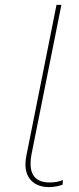

<svg xmlns="http://www.w3.org/2000/svg" viewBox="-20 -762 323 785"><path d="M84 -90Q84 -109 88 -126L211 -742H231L109 -132Q105 -113 105 -93Q105 -16 183 -16Q215 -16 237 -26L236 -7Q226 -3 210.5 0Q195 3 182 3Q135 3 109.5 -22Q84 -47 84 -90Z"/></svg>

Font: Montserrat Alternates Thin
Style: Italic
Weight: 250
Italic angle: -11.3°
Designer: Julieta Ulanovsky
Foundry: Julieta Ulanovsky
Version: Version 7.200